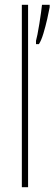

<svg xmlns="http://www.w3.org/2000/svg" viewBox="-20 -780 227 800"><path d="M187 -750Q184 -733 177 -702Q170 -671 161 -641Q152 -611 142 -596H130V-610Q132 -616 136 -636Q140 -656 144 -681Q148 -706 151 -728Q154 -750 155 -760H187ZM97 0H71V-760H97Z"/></svg>

Font: Noto Sans ExtraCondensed Thin
Style: Regular
Weight: 100
Width: 2
Designer: Monotype Design Team
Foundry: Monotype Imaging Inc.
Version: Version 2.013; ttfautohint (v1.8.4.7-5d5b)